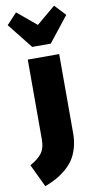

<svg xmlns="http://www.w3.org/2000/svg" viewBox="-178 -870 589 1143"><g transform="rotate(-10 116.0 -298.5)"><path d="M236.8 -823.2 298.8 -756.8 178.2 -604H65.9L-55.2 -756.8L6.8 -823.2L122.1 -727.1ZM216.8 -534.2V-55.2Q216.8 -6.8 204.8 33.7Q192.9 74.2 173.3 103Q153.8 131.8 124.5 156Q95.2 180.2 65.7 196Q36.1 211.9 -1 226.1L-66.9 87.9Q-43.5 74.7 -28.8 63.7Q-14.2 52.7 -0.2 36.6Q13.7 20.5 20.3 -1.2Q26.9 -22.9 26.9 -51.8V-534.2Z"/></g></svg>

Font: Fira Sans Compressed Heavy
Style: Regular
Weight: 900
Width: 1
Designer: Carrois Corporate & Edenspiekermann AG
Foundry: Carrois Corporate GbR & Edenspiekermann AG
Version: Version 4.203;PS 004.203;hotconv 1.0.88;makeotf.lib2.5.64775